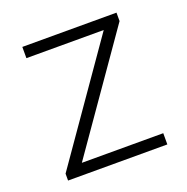

<svg xmlns="http://www.w3.org/2000/svg" viewBox="-100 -614 689 707"><g transform="rotate(-20 244.5 -260.0)"><path d="M439 -44V0H50V-27L363 -476H60V-520H429V-487L120 -44Z"/></g></svg>

Font: Martel Sans ExtraLight
Style: Regular
Weight: 275
Designer: Dan Reynolds and Mathieu Réguer
Foundry: Dan Reynolds and Mathieu Réguer
Version: Version 1.002; ttfautohint (v1.1) -l 5 -r 5 -G 72 -x 0 -D la